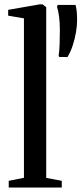

<svg xmlns="http://www.w3.org/2000/svg" viewBox="-20 -838 364 858"><path d="M87 -43.5V-756L16.5 -768V-794L157 -818.5H170L186.5 -806V-43L256 -30V0H19V-30ZM281.5 -583 244.5 -583.5 242 -588.5Q245.5 -611 246.5 -641.8Q247.5 -672.5 247.5 -706Q247.5 -737 244 -763.8Q240.5 -790.5 235 -807L237.5 -816H317.5Q321 -805 322.8 -787.8Q324.5 -770.5 324.5 -747Q324.5 -723 319.5 -693.5Q314.5 -664 305 -635Q295.5 -606 281.5 -583Z"/></svg>

Font: Merriweather 96pt
Style: Regular
Weight: 400
Version: Version 2.100